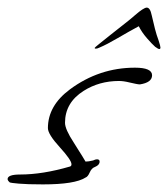

<svg xmlns="http://www.w3.org/2000/svg" viewBox="-38 -494 442 505"><path d="M75 -9Q33 -9 11.5 -11Q-10 -13 -12 -14Q-18 -19 -18 -23Q-18 -35 15 -35Q74 -35 146 -56Q150 -57 150 -62Q150 -73 119 -107Q88 -141 88 -157Q88 -216 146 -259Q223 -316 317 -316Q362 -316 362 -296Q362 -277 330 -272Q326 -272 319 -273.5Q312 -275 303 -277Q287 -281 275 -281Q223 -281 182 -255Q133 -224 133 -171Q133 -154 156 -119Q163 -108 168.5 -99Q174 -90 178 -84Q186 -71 187 -69Q195 -69 207 -72Q213 -75 217 -75Q224 -75 224 -69Q224 -60 212 -55Q203 -52 198 -40.5Q193 -29 187 -27Q159 -9 75 -9ZM214 -366Q211 -366 211 -368Q211 -369 223.5 -379Q236 -389 253.5 -403Q271 -417 289 -431Q307 -445 317 -454Q340 -474 348 -474Q357 -474 361 -454Q365 -436 369.5 -418.5Q374 -401 379 -388Q384 -373 384 -369Q384 -365 381 -365Q378 -365 370 -371Q362 -378 348.5 -393.5Q335 -409 327 -425Q301 -411 272 -394Q243 -377 224 -369Q218 -366 214 -366Z"/></svg>

Font: Whisper
Style: Regular
Weight: 400
Designer: Robert E. Leuschke
Foundry: Robert E. Leuschke
Version: Version 1.010; ttfautohint (v1.8.4.7-5d5b)